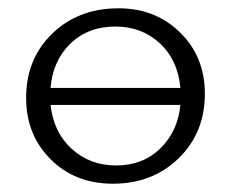

<svg xmlns="http://www.w3.org/2000/svg" viewBox="-20 -438 557 463"><path d="M266 -418Q355 -418 414.5 -359.5Q474 -301 474 -212Q474 -118 411 -56.5Q348 5 252 5Q161 5 102 -54Q43 -113 43 -202Q43 -296 106 -357Q169 -418 266 -418ZM258 -374Q192 -374 149.5 -332.5Q107 -291 102 -226H415Q409 -293 365.5 -333.5Q322 -374 258 -374ZM260 -39Q325 -39 367 -80.5Q409 -122 415 -185H102Q109 -119 153 -79Q197 -39 260 -39Z"/></svg>

Font: EauTestText Semilight
Style: Italic
Weight: 300
Italic angle: -12°
Designer: Christian Thalmann (Catharsis Fonts)
Version: Version 0.001;PS 000.001;hotconv 1.0.88;makeotf.lib2.5.64775